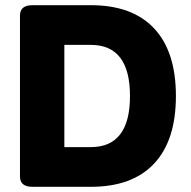

<svg xmlns="http://www.w3.org/2000/svg" viewBox="-20 -720 735 740"><path d="M105 0Q57 0 57 -40V-660Q57 -700 105 -700H330Q490 -700 574 -610.5Q658 -521 658 -350Q658 -179 574 -89.5Q490 0 330 0ZM228 -153H330Q481 -153 481 -350Q481 -547 330 -547H228Z"/></svg>

Font: Asap ExtraBold
Style: Regular
Weight: 800
Designer: Pablo Cosgaya
Foundry: Omnibus-Type
Version: Version 3.001; ttfautohint (v1.8.4.7-5d5b)